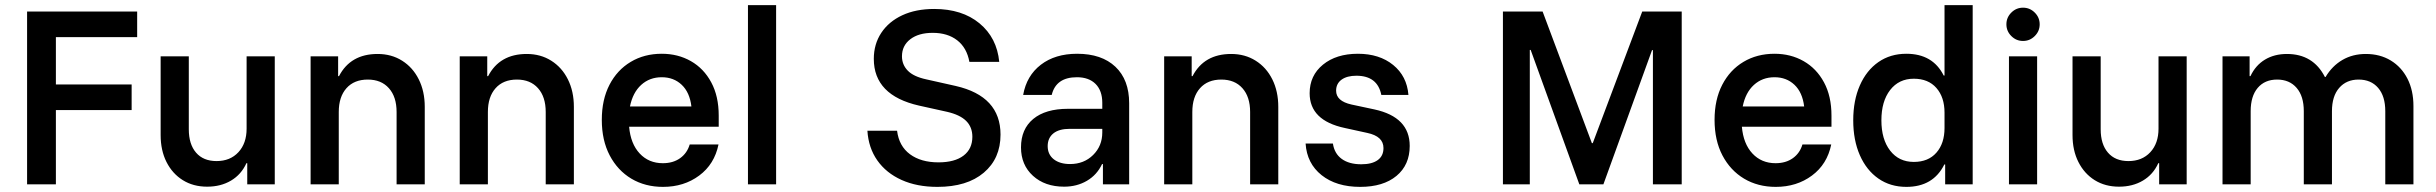

<svg xmlns="http://www.w3.org/2000/svg" viewBox="-20 -720 9514 750"><path d="M198.3 0H85.8V-675H515.8V-575H198.3V-390H494.2V-290H198.3Z M789.2 9.2Q735 9.2 694.2 -16.2Q653.3 -41.7 630.4 -87.1Q607.5 -132.5 607.5 -192.5V-500H717.5V-215Q717.5 -156.7 745.8 -123.8Q774.2 -90.8 825.8 -90.8Q879.2 -90.8 911.2 -125.4Q943.3 -160 943.3 -217.5V-500H1053.3V0H945.8V-82.5H942.5Q922.5 -38.3 882.5 -14.6Q842.5 9.2 789.2 9.2Z M1193.3 0V-500H1300.8V-422.5H1304.2Q1349.2 -509.2 1455 -509.2Q1509.2 -509.2 1550.8 -482.9Q1592.5 -456.7 1615.8 -410Q1639.2 -363.3 1639.2 -302.5V0H1529.2V-282.5Q1529.2 -341.7 1499.2 -375.4Q1469.2 -409.2 1416.7 -409.2Q1363.3 -409.2 1333.3 -375.4Q1303.3 -341.7 1303.3 -282.5V0Z M1775.8 0V-500H1883.3V-422.5H1886.7Q1931.7 -509.2 2037.5 -509.2Q2091.7 -509.2 2133.3 -482.9Q2175 -456.7 2198.3 -410Q2221.7 -363.3 2221.7 -302.5V0H2111.7V-282.5Q2111.7 -341.7 2081.7 -375.4Q2051.7 -409.2 1999.2 -409.2Q1945.8 -409.2 1915.8 -375.4Q1885.8 -341.7 1885.8 -282.5V0Z M2570 10Q2500 10 2446.2 -22.1Q2392.5 -54.2 2361.7 -112.9Q2330.8 -171.7 2330.8 -251.7Q2330.8 -330.8 2360.8 -388.8Q2390.8 -446.7 2443.8 -478.3Q2496.7 -510 2565 -510Q2628.3 -510 2678.8 -481.2Q2729.2 -452.5 2758.3 -398.3Q2787.5 -344.2 2787.5 -268.3V-225H2437.5Q2443.3 -158.3 2478.8 -120.4Q2514.2 -82.5 2569.2 -82.5Q2609.2 -82.5 2636.7 -102.1Q2664.2 -121.7 2674.2 -155.8H2786.7Q2770.8 -78.3 2711.2 -34.2Q2651.7 10 2570 10ZM2440.8 -304.2H2680.8Q2674.2 -359.2 2642.9 -388.8Q2611.7 -418.3 2565 -418.3Q2517.5 -418.3 2484.6 -388.3Q2451.7 -358.3 2440.8 -304.2Z M2901.7 0V-700H3011.7V0Z M3641.7 10Q3561.7 10 3501.7 -17.1Q3441.7 -44.2 3407.1 -93.3Q3372.5 -142.5 3368.3 -209.2H3484.2Q3491.7 -149.2 3534.6 -117.5Q3577.5 -85.8 3645.8 -85.8Q3709.2 -85.8 3743.8 -112.1Q3778.3 -138.3 3778.3 -185.8Q3778.3 -223.3 3754.2 -247.5Q3730 -271.7 3679.2 -283.3L3570 -307.5Q3393.3 -347.5 3393.3 -490Q3393.3 -547.5 3422.5 -591.7Q3451.7 -635.8 3504.6 -660.4Q3557.5 -685 3629.2 -685Q3738.3 -685 3806.2 -628.8Q3874.2 -572.5 3883.3 -478.3H3766.7Q3756.7 -533.3 3719.2 -562.5Q3681.7 -591.7 3623.3 -591.7Q3568.3 -591.7 3535.8 -566.7Q3503.3 -541.7 3503.3 -500Q3503.3 -467.5 3525.8 -444.2Q3548.3 -420.8 3598.3 -410L3713.3 -384.2Q3888.3 -344.2 3888.3 -194.2Q3888.3 -100.8 3822.9 -45.4Q3757.5 10 3641.7 10Z M4136.7 9.2Q4061.7 9.2 4015 -33.3Q3968.3 -75.8 3968.3 -144.2Q3968.3 -215.8 4016.2 -255.4Q4064.2 -295 4151.7 -295H4285.8V-318.3Q4285.8 -365.8 4259.6 -392.1Q4233.3 -418.3 4186.7 -418.3Q4105 -418.3 4088.3 -349.2H3976.7Q3990 -424.2 4045.8 -467.1Q4101.7 -510 4187.5 -510Q4283.3 -510 4337.1 -459.2Q4390.8 -408.3 4390.8 -316.7V0H4288.3V-79.2H4285Q4265 -36.7 4225.8 -13.8Q4186.7 9.2 4136.7 9.2ZM4160 -79.2Q4214.2 -79.2 4250 -114.6Q4285.8 -150 4285.8 -202.5V-216.7H4158.3Q4116.7 -216.7 4094.6 -198.8Q4072.5 -180.8 4072.5 -149.2Q4072.5 -116.7 4096.2 -97.9Q4120 -79.2 4160 -79.2Z M4527.5 0V-500H4635V-422.5H4638.3Q4683.3 -509.2 4789.2 -509.2Q4843.3 -509.2 4885 -482.9Q4926.7 -456.7 4950 -410Q4973.3 -363.3 4973.3 -302.5V0H4863.3V-282.5Q4863.3 -341.7 4833.3 -375.4Q4803.3 -409.2 4750.8 -409.2Q4697.5 -409.2 4667.5 -375.4Q4637.5 -341.7 4637.5 -282.5V0Z M5293.3 10Q5200 10 5142.5 -35.8Q5085 -81.7 5080 -159.2H5186.7Q5192.5 -120 5221.2 -99.2Q5250 -78.3 5297.5 -78.3Q5339.2 -78.3 5361.7 -94.6Q5384.2 -110.8 5384.2 -141.7Q5384.2 -187.5 5320.8 -200.8L5233.3 -220Q5095.8 -249.2 5095.8 -355.8Q5095.8 -425 5147.9 -467.5Q5200 -510 5284.2 -510Q5368.3 -510 5422.1 -466.2Q5475.8 -422.5 5481.7 -349.2H5375.8Q5360.8 -424.2 5278.3 -424.2Q5241.7 -424.2 5220.4 -408.8Q5199.2 -393.3 5199.2 -365.8Q5199.2 -325 5259.2 -311.7L5349.2 -292.5Q5486.7 -262.5 5486.7 -150Q5486.7 -75.8 5435 -32.9Q5383.3 10 5293.3 10Z M5850.8 0V-675H6005.8L6198.3 -160.8H6201.7L6395 -675H6549.2V0H6436.7V-524.2H6433.3L6243.3 0H6149.2L5959.2 -525H5955.8V0Z M6916.7 10Q6846.7 10 6792.9 -22.1Q6739.2 -54.2 6708.3 -112.9Q6677.5 -171.7 6677.5 -251.7Q6677.5 -330.8 6707.5 -388.8Q6737.5 -446.7 6790.4 -478.3Q6843.3 -510 6911.7 -510Q6975 -510 7025.4 -481.2Q7075.8 -452.5 7105 -398.3Q7134.2 -344.2 7134.2 -268.3V-225H6784.2Q6790 -158.3 6825.4 -120.4Q6860.8 -82.5 6915.8 -82.5Q6955.8 -82.5 6983.3 -102.1Q7010.8 -121.7 7020.8 -155.8H7133.3Q7117.5 -78.3 7057.9 -34.2Q6998.3 10 6916.7 10ZM6787.5 -304.2H7027.5Q7020.8 -359.2 6989.6 -388.8Q6958.3 -418.3 6911.7 -418.3Q6864.2 -418.3 6831.2 -388.3Q6798.3 -358.3 6787.5 -304.2Z M7426.7 10Q7364.2 10 7317.5 -22.5Q7270.8 -55 7245 -113.8Q7219.2 -172.5 7219.2 -250Q7219.2 -327.5 7245 -386.2Q7270.8 -445 7317.5 -477.5Q7364.2 -510 7426.7 -510Q7530 -510 7572.5 -425H7575.8V-700H7685.8V0H7578.3V-77.5H7575Q7531.7 10 7426.7 10ZM7455.8 -87.5Q7512.5 -87.5 7544.2 -123.8Q7575.8 -160 7575.8 -220V-280Q7575.8 -340 7544.2 -376.2Q7512.5 -412.5 7455.8 -412.5Q7397.5 -412.5 7363.3 -368.3Q7329.2 -324.2 7329.2 -250Q7329.2 -175.8 7363.3 -131.7Q7397.5 -87.5 7455.8 -87.5Z M7827.5 0V-500H7937.5V0ZM7882.5 -560Q7855.8 -560 7836.7 -579.2Q7817.5 -598.3 7817.5 -625Q7817.5 -651.7 7836.7 -670.8Q7855.8 -690 7882.5 -690Q7909.2 -690 7928.3 -670.8Q7947.5 -651.7 7947.5 -625Q7947.5 -598.3 7928.3 -579.2Q7909.2 -560 7882.5 -560Z M8257.5 9.2Q8203.3 9.2 8162.5 -16.2Q8121.7 -41.7 8098.8 -87.1Q8075.8 -132.5 8075.8 -192.5V-500H8185.8V-215Q8185.8 -156.7 8214.2 -123.8Q8242.5 -90.8 8294.2 -90.8Q8347.5 -90.8 8379.6 -125.4Q8411.7 -160 8411.7 -217.5V-500H8521.7V0H8414.2V-82.5H8410.8Q8390.8 -38.3 8350.8 -14.6Q8310.8 9.2 8257.5 9.2Z M8661.7 0V-500H8767.5V-422.5H8770.8Q8790.8 -465 8827.5 -487.1Q8864.2 -509.2 8913.3 -509.2Q9015.8 -509.2 9061.7 -419.2H9064.2Q9090 -462.5 9130 -485.8Q9170 -509.2 9221.7 -509.2Q9276.7 -509.2 9318.8 -483.8Q9360.8 -458.3 9384.2 -412.5Q9407.5 -366.7 9407.5 -305.8V0H9297.5V-285.8Q9297.5 -344.2 9269.6 -376.7Q9241.7 -409.2 9193.3 -409.2Q9145.8 -409.2 9117.5 -376.7Q9089.2 -344.2 9089.2 -285.8V0H8979.2V-285.8Q8979.2 -344.2 8951.2 -376.7Q8923.3 -409.2 8875 -409.2Q8826.7 -409.2 8799.2 -376.7Q8771.7 -344.2 8771.7 -285.8V0Z"/></svg>

Font: Funnel Sans Medium
Style: Regular
Weight: 500
Version: Version 1.000; Beta; Release 5; Build 24; ttfautohint (v1.8.